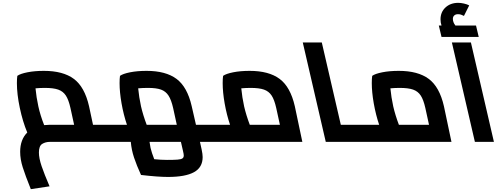

<svg xmlns="http://www.w3.org/2000/svg" viewBox="-20 -999 3530 1352"><path d="M796 -21Q796 0 784 0H660H659H332Q300 0 277 14.5Q254 29 254 75Q254 115 273 171Q292 227 329 313L197 333Q158 236 140 179Q122 122 122 70Q122 -16 172 -66Q140 -142 119.5 -239Q99 -336 99 -414Q99 -446 102 -465Q123 -480 173.5 -490Q224 -500 289 -500Q424 -500 500 -443.5Q576 -387 607 -251L635 -120H640H756Q768 -120 777 -100Q786 -80 791 -55.5Q796 -31 796 -21ZM502 -120 476 -239Q463 -297 443.5 -326.5Q424 -356 390 -368Q356 -380 296 -380Q262 -380 230 -377Q236 -314 250 -250Q264 -186 291 -118Q313 -120 325 -120Z M1519 -21Q1519 0 1507 0H1388L1400 54Q1407 87 1407 107Q1407 180 1346 213.5Q1285 247 1163 247Q1092 247 973 233Q942 165 924 111Q906 57 901 0H784Q772 0 763 -20Q754 -40 749 -64.5Q744 -89 744 -99Q744 -120 756 -120H874Q850 -191 836 -270.5Q822 -350 822 -414Q822 -446 825 -465Q846 -480 896.5 -490Q947 -500 1012 -500Q1147 -500 1223 -443.5Q1299 -387 1330 -251L1360 -120H1479Q1491 -120 1500 -100Q1509 -80 1514 -55.5Q1519 -31 1519 -21ZM1013 -120H1225L1199 -239Q1186 -296 1166.5 -326Q1147 -356 1114 -368Q1081 -380 1023 -380Q984 -380 953 -377Q959 -314 973 -250Q987 -189 1013 -120ZM1254 0H1033Q1037 30 1040 42Q1048 76 1066 122Q1113 127 1156 127Q1206 127 1230.5 125Q1255 123 1264.5 116.5Q1274 110 1274 96Q1274 86 1269 66Z M2109 0H1507Q1495 0 1486 -20Q1477 -40 1472 -64.5Q1467 -89 1467 -99Q1467 -118 1478 -120H1600Q1576 -191 1562 -270.5Q1548 -350 1548 -414Q1548 -446 1551 -465Q1572 -480 1622.5 -490Q1673 -500 1738 -500Q1873 -500 1949 -443.5Q2025 -387 2056 -251ZM1951 -120 1925 -239Q1912 -297 1892.5 -326.5Q1873 -356 1839 -368Q1805 -380 1745 -380Q1711 -380 1679 -377Q1685 -314 1699 -250Q1713 -189 1739 -120Z M2569 -21Q2569 0 2557 0H2274L2112 -700H2246L2380 -120H2529Q2541 -120 2550 -100Q2559 -80 2564 -55.5Q2569 -31 2569 -21Z M3159 0H2557Q2545 0 2536 -20Q2527 -40 2522 -64.5Q2517 -89 2517 -99Q2517 -118 2528 -120H2650Q2626 -191 2612 -270.5Q2598 -350 2598 -414Q2598 -446 2601 -465Q2622 -480 2672.5 -490Q2723 -500 2788 -500Q2923 -500 2999 -443.5Q3075 -387 3106 -251ZM3001 -120 2975 -239Q2962 -297 2942.5 -326.5Q2923 -356 2889 -368Q2855 -380 2795 -380Q2761 -380 2729 -377Q2735 -314 2749 -250Q2763 -189 2789 -120Z M3162 -700H3296L3458 0H3324ZM3351 -739H3089L3070 -819H3089Q3082 -840 3082 -863Q3082 -914 3117 -946.5Q3152 -979 3207 -979Q3225 -979 3247 -974Q3269 -969 3284 -961L3247 -887Q3235 -893 3226 -896Q3217 -899 3205 -899Q3188 -899 3178.5 -890Q3169 -881 3169 -866Q3169 -842 3187 -819H3332Z"/></svg>

Font: Cairo
Style: Bold Italic
Weight: 700
Italic angle: -13°
Designer: Mohamed Gaber, Accademia di Belle Arti di Urbino and others
Foundry: Kief Type Foundry, Accademia di Belle Arti di Urbino and others
Version: Version 3.011